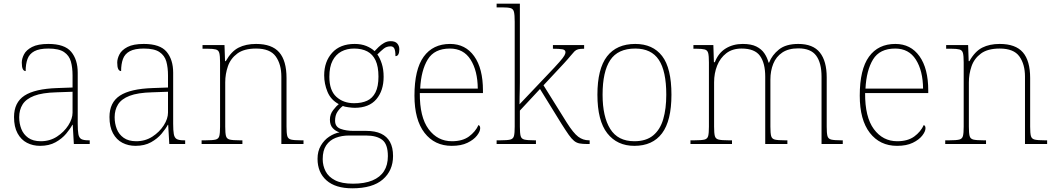

<svg xmlns="http://www.w3.org/2000/svg" viewBox="-20 -780 5719 1040"><path d="M197 10Q158 10 126 -6.5Q94 -23 75 -58Q56 -93 56 -146Q56 -225 112.5 -262Q169 -299 290 -303L373 -306V-371Q373 -414 364 -446.5Q355 -479 327 -498Q299 -517 242 -517Q193 -517 166 -502.5Q139 -488 129 -460.5Q119 -433 119 -395Q109 -395 103.5 -406Q98 -417 98 -441Q98 -462 110 -485.5Q122 -509 153.5 -525.5Q185 -542 242 -542Q330 -542 365.5 -499.5Q401 -457 401 -386V-110Q401 -73 404.5 -53.5Q408 -34 420 -27Q432 -20 459 -20H466V0H380L374 -104H372Q361 -83 338.5 -56Q316 -29 281 -9.5Q246 10 197 10ZM201 -15Q250 -15 288.5 -40Q327 -65 350 -101Q373 -137 373 -170V-283L287 -280Q209 -278 165 -261Q121 -244 102.5 -214.5Q84 -185 84 -145Q84 -111 95.5 -81.5Q107 -52 133 -33.5Q159 -15 201 -15Z M714 10Q675 10 643 -6.5Q611 -23 592 -58Q573 -93 573 -146Q573 -225 629.5 -262Q686 -299 807 -303L890 -306V-371Q890 -414 881 -446.5Q872 -479 844 -498Q816 -517 759 -517Q710 -517 683 -502.5Q656 -488 646 -460.5Q636 -433 636 -395Q626 -395 620.5 -406Q615 -417 615 -441Q615 -462 627 -485.5Q639 -509 670.5 -525.5Q702 -542 759 -542Q847 -542 882.5 -499.5Q918 -457 918 -386V-110Q918 -73 921.5 -53.5Q925 -34 937 -27Q949 -20 976 -20H983V0H897L891 -104H889Q878 -83 855.5 -56Q833 -29 798 -9.5Q763 10 714 10ZM718 -15Q767 -15 805.5 -40Q844 -65 867 -101Q890 -137 890 -170V-283L804 -280Q726 -278 682 -261Q638 -244 619.5 -214.5Q601 -185 601 -145Q601 -111 612.5 -81.5Q624 -52 650 -33.5Q676 -15 718 -15Z M1072 0V-20H1095Q1132 -20 1148 -24Q1164 -28 1168 -43.5Q1172 -59 1172 -94V-442Q1172 -477 1168 -492.5Q1164 -508 1149.5 -512Q1135 -516 1105 -516H1077V-536H1196L1199 -449H1203Q1233 -502 1272.5 -522Q1312 -542 1367 -542Q1453 -542 1492.5 -496.5Q1532 -451 1532 -357V-94Q1532 -59 1536 -43.5Q1540 -28 1556.5 -24Q1573 -20 1609 -20H1624V0H1504V-365Q1504 -432 1473.5 -474.5Q1443 -517 1367 -517Q1302 -517 1265.5 -490Q1229 -463 1214.5 -421Q1200 -379 1200 -334V-94Q1200 -59 1204 -43.5Q1208 -28 1224.5 -24Q1241 -20 1277 -20H1293V0Z M1888 240Q1797 240 1748.5 197Q1700 154 1700 80Q1700 39 1718 8.5Q1736 -22 1763.5 -40Q1791 -58 1819 -63Q1797 -70 1782 -86.5Q1767 -103 1767 -132Q1767 -161 1785 -184Q1803 -207 1815 -216Q1772 -239 1754 -282.5Q1736 -326 1736 -372Q1736 -446 1779 -494Q1822 -542 1901 -542Q1937 -542 1964 -531Q1991 -520 2009 -503Q2018 -513 2031 -525.5Q2044 -538 2060.5 -547.5Q2077 -557 2096 -557Q2121 -557 2132 -544Q2143 -531 2143 -513Q2143 -496 2138 -486Q2133 -476 2122 -476Q2122 -505 2116 -517Q2110 -529 2096 -529Q2074 -529 2058.5 -516.5Q2043 -504 2024 -485Q2038 -466 2048 -435Q2058 -404 2058 -364Q2058 -289 2018.5 -242.5Q1979 -196 1901 -196Q1889 -196 1867 -199Q1845 -202 1837 -206Q1820 -193 1807.5 -174Q1795 -155 1795 -126Q1795 -93 1825 -82Q1855 -71 1895 -71H1964Q2012 -71 2044 -56Q2076 -41 2092.5 -11Q2109 19 2109 65Q2109 144 2053.5 192Q1998 240 1888 240ZM1892 215Q1955 215 1997 197.5Q2039 180 2060 147Q2081 114 2081 66Q2081 1 2050.5 -22.5Q2020 -46 1962 -46H1871Q1831 -46 1798.5 -33.5Q1766 -21 1747 7Q1728 35 1728 82Q1728 117 1743.5 147.5Q1759 178 1795 196.5Q1831 215 1892 215ZM1898 -221Q1939 -221 1968.5 -234.5Q1998 -248 2014 -280Q2030 -312 2030 -365Q2030 -419 2014.5 -452.5Q1999 -486 1969.5 -501.5Q1940 -517 1898 -517Q1859 -517 1829 -501Q1799 -485 1781.5 -451.5Q1764 -418 1764 -364Q1764 -290 1802 -255.5Q1840 -221 1898 -221Z M2427 10Q2334 10 2279.5 -60.5Q2225 -131 2225 -262Q2225 -404 2275 -473Q2325 -542 2418 -542Q2501 -542 2548.5 -475.5Q2596 -409 2596 -290V-276H2254Q2253 -146 2301.5 -80.5Q2350 -15 2428 -15Q2485 -15 2520 -40.5Q2555 -66 2572 -103Q2577 -100 2579 -96Q2581 -92 2581 -85Q2581 -68 2563.5 -45.5Q2546 -23 2512 -6.5Q2478 10 2427 10ZM2568 -300Q2567 -397 2529 -457Q2491 -517 2417 -517Q2333 -517 2297 -458Q2261 -399 2256 -300Z M2670 0V-20H2691Q2728 -20 2744 -24Q2760 -28 2764 -43.5Q2768 -59 2768 -94V-662Q2768 -699 2764 -715.5Q2760 -732 2745.5 -736Q2731 -740 2701 -740H2670V-760H2796V-374Q2796 -355 2796 -335.5Q2796 -316 2795.5 -296.5Q2795 -277 2794.5 -256.5Q2794 -236 2794 -215L2944 -373Q2989 -420 3010 -444Q3031 -468 3037 -479Q3043 -490 3043 -497Q3043 -510 3026.5 -513Q3010 -516 2975 -516V-536H3144V-516Q3123 -516 3111.5 -513Q3100 -510 3091.5 -501.5Q3083 -493 3070.5 -477.5Q3058 -462 3035 -437L2924 -318L3050 -116Q3086 -59 3112 -39.5Q3138 -20 3170 -20H3174V0H3160Q3136 0 3119.5 -3Q3103 -6 3089.5 -17Q3076 -28 3060.5 -50Q3045 -72 3021 -110L2905 -298L2796 -181V-94Q2796 -59 2800 -43.5Q2804 -28 2820.5 -24Q2837 -20 2873 -20H2883V0Z M3416 10Q3323 10 3269.5 -58Q3216 -126 3216 -267Q3216 -407 3268 -474.5Q3320 -542 3421 -542Q3516 -542 3566.5 -476.5Q3617 -411 3617 -267Q3617 -126 3566 -58Q3515 10 3416 10ZM3416 -15Q3480 -15 3518 -46.5Q3556 -78 3572.5 -134.5Q3589 -191 3589 -267Q3589 -395 3548.5 -456Q3508 -517 3421 -517Q3327 -517 3285.5 -454.5Q3244 -392 3244 -267Q3244 -148 3285.5 -81.5Q3327 -15 3416 -15Z M3720 0V-20H3743Q3780 -20 3796 -24Q3812 -28 3816 -43.5Q3820 -59 3820 -94V-442Q3820 -477 3816 -492.5Q3812 -508 3797.5 -512Q3783 -516 3753 -516H3736V-536H3844L3847 -443H3852Q3871 -493 3911 -517.5Q3951 -542 4003 -542Q4049 -542 4077 -528Q4105 -514 4120.5 -491Q4136 -468 4143 -441H4146Q4162 -482 4199.5 -512Q4237 -542 4304 -542Q4384 -542 4421 -495.5Q4458 -449 4458 -361V-94Q4458 -59 4462 -43.5Q4466 -28 4482.5 -24Q4499 -20 4535 -20H4545V0H4430V-365Q4430 -439 4401 -478.5Q4372 -518 4304 -518Q4251 -518 4217.5 -495.5Q4184 -473 4168.5 -434.5Q4153 -396 4153 -349V-94Q4153 -59 4157 -43.5Q4161 -28 4177 -24Q4193 -20 4230 -20H4245V0H4125V-365Q4125 -438 4096.5 -477.5Q4068 -517 3997 -517Q3947 -517 3914 -491.5Q3881 -466 3864.5 -424.5Q3848 -383 3848 -334V-94Q3848 -59 3852 -43.5Q3856 -28 3872.5 -24Q3889 -20 3925 -20H3945V0Z M4839 10Q4746 10 4691.5 -60.5Q4637 -131 4637 -262Q4637 -404 4687 -473Q4737 -542 4830 -542Q4913 -542 4960.5 -475.5Q5008 -409 5008 -290V-276H4666Q4665 -146 4713.5 -80.5Q4762 -15 4840 -15Q4897 -15 4932 -40.5Q4967 -66 4984 -103Q4989 -100 4991 -96Q4993 -92 4993 -85Q4993 -68 4975.5 -45.5Q4958 -23 4924 -6.5Q4890 10 4839 10ZM4980 -300Q4979 -397 4941 -457Q4903 -517 4829 -517Q4745 -517 4709 -458Q4673 -399 4668 -300Z M5100 0V-20H5123Q5160 -20 5176 -24Q5192 -28 5196 -43.5Q5200 -59 5200 -94V-442Q5200 -477 5196 -492.5Q5192 -508 5177.5 -512Q5163 -516 5133 -516H5105V-536H5224L5227 -449H5231Q5261 -502 5300.5 -522Q5340 -542 5395 -542Q5481 -542 5520.5 -496.5Q5560 -451 5560 -357V-94Q5560 -59 5564 -43.5Q5568 -28 5584.5 -24Q5601 -20 5637 -20H5652V0H5532V-365Q5532 -432 5501.5 -474.5Q5471 -517 5395 -517Q5330 -517 5293.5 -490Q5257 -463 5242.5 -421Q5228 -379 5228 -334V-94Q5228 -59 5232 -43.5Q5236 -28 5252.5 -24Q5269 -20 5305 -20H5321V0Z"/></svg>

Font: Noto Serif Lao Thin
Style: Regular
Weight: 250
Designer: Monotype Design Team
Foundry: Monotype Imaging Inc.
Version: Version 2.003